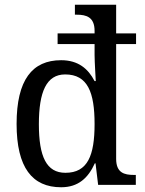

<svg xmlns="http://www.w3.org/2000/svg" viewBox="-20 -780 610 810"><path d="M238 10C310 10 352 -29 380 -91H383L394 0H553V-42H545C504 -42 470 -51 470 -110V-594H554V-639H470V-760H296V-718H304C344 -718 379 -708 379 -650V-639H223V-594H379V-548C379 -520 384 -441 384 -438H379C352 -490 310 -526 238 -526C116 -526 50 -443 50 -257C50 -73 116 10 238 10ZM256 -51C176 -51 144 -119 144 -256C144 -393 176 -466 255 -466C350 -466 379 -390 379 -257C379 -124 350 -51 256 -51Z"/></svg>

Font: Noto Serif Armenian SemiCondensed
Style: Regular
Weight: 400
Width: 4
Designer: Monotype Design Team
Foundry: Monotype Imaging Inc.
Version: Version 2.008